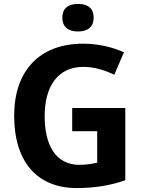

<svg xmlns="http://www.w3.org/2000/svg" viewBox="-20 -946 727 976"><path d="M377 -926C333 -926 297 -909 297 -856C297 -804 333 -786 377 -786C420 -786 456 -804 456 -856C456 -909 420 -926 377 -926ZM347 -397V-279H474V-119C451 -114 419 -108 384 -108C262 -108 207 -210 207 -355C207 -507 274 -606 403 -606C461 -606 516 -588 561 -566L610 -680C554 -706 480 -724 403 -724C177 -724 52 -582 52 -358C52 -120 172 10 370 10C467 10 547 -5 617 -30V-397Z"/></svg>

Font: Noto Sans Display
Style: Bold
Weight: 700
Designer: Monotype Design Team
Foundry: Monotype Imaging Inc.
Version: Version 1.900